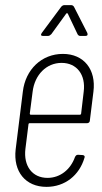

<svg xmlns="http://www.w3.org/2000/svg" viewBox="-20 -720 398 748"><path d="M244 -667 282 -587C284 -583 288 -580 292 -580H313C321 -580 323 -585 320 -592L268 -694C265 -698 262 -700 257 -700H230C226 -700 221 -697 218 -693L143 -592C138 -585 139 -580 147 -580H167C172 -580 176 -583 180 -587L238 -667C239 -669 243 -669 244 -667ZM330 -250 344 -363C355 -449 307 -510 225 -510C142 -510 79 -449 69 -363L41 -138C31 -52 79 8 161 8C233 8 289 -37 309 -105C312 -112 307 -116 301 -116L284 -117C278 -117 275 -114 272 -108C255 -60 215 -27 165 -27C106 -27 71 -73 79 -140L91 -236C91 -238 93 -240 95 -240H319C325 -240 330 -244 330 -250ZM220 -475C279 -475 315 -429 306 -362L296 -277C296 -275 293 -273 292 -273H99C98 -273 96 -275 96 -277L107 -362C115 -429 161 -475 220 -475Z"/></svg>

Font: Barlow Condensed ExtraLight
Style: Italic
Weight: 275
Width: 3
Italic angle: -7°
Designer: Jeremy Tribby
Foundry: Tribby Type
Version: Version 1.422;hotconv 1.0.109;makeotfexe 2.5.65596